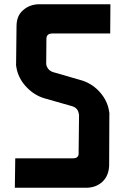

<svg xmlns="http://www.w3.org/2000/svg" viewBox="-20 -886 591 906"><path d="M198 -586Q198 -582 199 -578Q207 -552 233 -545L361 -508Q408 -495 444 -459Q481 -421 492 -375Q494 -365 495.5 -357Q497 -349 496 -341L495 -104Q493 -57 464 -29Q433 0 386 0H50L52 -139H324Q353 -139 351 -165L353 -344Q353 -343 351 -353Q346 -377 320 -385L190 -422Q143 -436 108 -472Q72 -508 60 -555Q58 -565 56.5 -573Q55 -581 56 -589L58 -762Q58 -811 88 -837Q120 -866 166 -866H501L500 -728H227Q199 -728 199 -702Z"/></svg>

Font: Covid19
Style: Regular
Weight: 400
Designer: Peter Wiegel
Foundry: (c) CAT - Ing. Peter Wiegel.  for Rudolf Maass + Partner GmbH
Version: Version 001.000